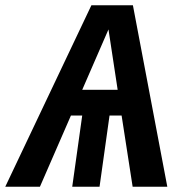

<svg xmlns="http://www.w3.org/2000/svg" viewBox="-63 -711 690 731"><path d="M442 0H574L443 -691H285L-43 0H89L207 -271H250L212 0H316L354 -271H400ZM250 -369 350 -599 385 -369Z"/></svg>

Font: Fira Sans Medium
Style: Italic
Weight: 500
Italic angle: -8°
Designer: bBox Type GmbH & Carrois Corporate GbR & Edenspiekermann AG
Foundry: bBox Type GmbH & Carrois Corporate GbR & Edenspiekermann AG
Version: Version 4.301;PS 004.301;hotconv 1.0.88;makeotf.lib2.5.64775